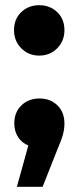

<svg xmlns="http://www.w3.org/2000/svg" viewBox="-20 -565 302 739"><path d="M34 -449Q34 -492 62 -518.5Q90 -545 131 -545Q172 -545 200 -518.5Q228 -492 228 -449Q228 -407 200 -379Q172 -351 131 -351Q90 -351 62 -379Q34 -407 34 -449ZM228 -90Q228 -70 223 -50Q218 -30 201 10L144 154H45L89 -5Q64 -15 49.5 -37.5Q35 -60 35 -90Q35 -133 62.5 -159.5Q90 -186 132 -186Q174 -186 201 -159.5Q228 -133 228 -90Z"/></svg>

Font: mBank
Style: Bold
Weight: 700
Designer: Julieta Ulanovsky
Foundry: Julieta Ulanovsky
Version: Version 7.200